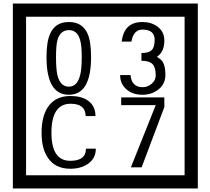

<svg xmlns="http://www.w3.org/2000/svg" viewBox="-20 -980 1195 1090"><path d="M1103 90H53V-960H1103ZM1028 15V-885H128V15ZM497 -656Q497 -442 371 -442Q244 -442 244 -656Q244 -744 265 -789Q294 -855 371 -855Q448 -855 477 -789Q497 -745 497 -656ZM444 -656Q444 -723 435 -752Q420 -809 371 -809Q322 -809 306 -752Q298 -723 298 -656Q298 -587 306 -553Q322 -488 371 -488Q419 -488 435 -554Q444 -587 444 -656ZM919 -556Q919 -504 880.5 -473Q842 -442 789 -442Q734 -442 700 -471Q662 -502 662 -554H721Q727 -485 790 -485Q818 -485 841 -504.5Q864 -524 864 -552Q864 -597 846 -616Q828 -635 783 -635V-679Q825 -679 841.5 -696Q858 -713 858 -754Q858 -812 789 -812Q738 -812 726 -744H671Q684 -855 788 -855Q839 -855 874 -829Q913 -800 913 -750Q913 -685 871 -658Q895 -642 903 -630Q919 -605 919 -556ZM524 -136Q524 -80 478 -49Q438 -22 379 -22Q294 -22 252 -84Q216 -136 216 -226Q216 -317 251 -371Q293 -435 380 -435Q442 -435 479 -409Q522 -379 522 -321H466Q466 -391 381 -391Q272 -391 272 -226Q272 -67 379 -67Q468 -67 468 -136ZM913 -372 784 -30H723L864 -383H668V-427H913Z"/></svg>

Font: Unicode BMP Fallback SIL
Style: Regular
Weight: 400
Foundry: NRSI, SIL International
Version: Version 5.1 Based on Unicode 5.1